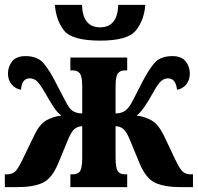

<svg xmlns="http://www.w3.org/2000/svg" viewBox="-25 -774 818 794"><path d="M-5 0H42Q113 0 151.5 -18Q190 -36 216 -99L254 -191Q270 -231 284 -241.5Q298 -252 315 -252V-121Q315 -81 306.5 -67Q298 -53 275 -53H266V0H501V-53H493Q470 -53 461.5 -67Q453 -81 453 -121V-252Q470 -252 484 -241.5Q498 -231 514 -191L552 -99Q578 -36 617 -18Q656 0 726 0H773V-53H763Q744 -53 731 -64Q718 -75 698 -118L653 -213Q630 -260 602 -276Q574 -292 540 -296Q567 -316 607 -389Q626 -424 639.5 -437Q653 -450 670 -450Q702 -450 707 -403Q729 -406 744.5 -424Q760 -442 760 -470Q760 -498 743 -520Q726 -542 688 -542Q637 -542 611.5 -511Q586 -480 560 -428Q540 -390 528 -365.5Q516 -341 505 -328Q487 -305 453 -305V-418Q453 -458 462.5 -470.5Q472 -483 493 -483H501V-536H266V-483H275Q296 -483 305.5 -470Q315 -457 315 -416V-305Q280 -305 262 -328Q253 -341 240.5 -365.5Q228 -390 208 -428Q182 -480 156.5 -511Q131 -542 81 -542Q42 -542 25 -520Q8 -498 8 -470Q8 -442 24 -424Q40 -406 62 -403Q65 -450 98 -450Q116 -450 129 -437Q142 -424 162 -389Q182 -354 197 -331Q212 -308 229 -296Q194 -292 166 -276Q138 -260 116 -213L70 -118Q50 -75 37 -64Q24 -53 4 -53H-5ZM390 -606Q503 -606 537 -648Q571 -690 576 -754H464Q461 -661 389 -661Q317 -661 314 -754H202Q207 -689 240 -647.5Q273 -606 390 -606Z"/></svg>

Font: Noto Serif ExtraCondensed Extra
Style: Regular
Weight: 800
Width: 3
Designer: Monotype Design Team
Foundry: Monotype Imaging Inc.
Version: Version 1.002